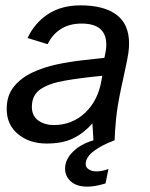

<svg xmlns="http://www.w3.org/2000/svg" viewBox="-20 -524 561 717"><path d="M154 12Q90 12 47.5 -23Q5 -58 5 -117Q5 -167 31.5 -200Q58 -233 100.5 -253Q143 -273 192.5 -283.5Q242 -294 289 -299Q336 -304 370 -308Q373 -322 375 -334Q377 -346 377 -357Q377 -436 285 -436Q239 -436 207 -415.5Q175 -395 158 -359L83 -382Q109 -438 159 -471Q209 -504 281 -504Q368 -504 415 -469Q462 -434 462 -361Q462 -344 459.5 -327Q457 -310 450.5 -279Q444 -248 431 -188Q418 -126 413.5 -80.5Q409 -35 408 0H329L325 -63Q292 -26 252.5 -7Q213 12 154 12ZM181 -57Q249 -57 297.5 -102.5Q346 -148 359 -224L362 -241Q279 -233 220 -222.5Q161 -212 130 -190Q99 -168 99 -125Q99 -91 123 -74Q147 -57 181 -57ZM307 173Q266 173 244.5 153.5Q223 134 223 106Q223 72 252 43Q281 14 329 0H408Q361 17 330.5 40Q300 63 300 89Q300 101 311.5 108.5Q323 116 341 116Q361 116 385 107L374 161Q335 173 307 173Z"/></svg>

Font: Atkinson Hyperlegible
Style: Italic
Weight: 400
Italic angle: -12°
Designer: Elliott Scott, Megan Eiswerth, Linus Boman, Theodore Petrosky
Foundry: Braille Institute
Version: Version 1.006; ttfautohint (v1.8.3)